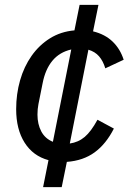

<svg xmlns="http://www.w3.org/2000/svg" viewBox="-20 -650 550 784"><path d="M178 4Q115 -13 80.5 -67.5Q46 -122 46 -204Q46 -266 62 -322Q78 -378 109 -422Q140 -466 184 -493.5Q228 -521 284 -526L305 -630H382L360 -522Q409 -510 440 -480Q471 -450 485 -406L410 -371Q401 -401 384.5 -420Q368 -439 341 -447L265 -64Q300 -69 326 -91Q352 -113 378 -161L445 -125Q413 -62 366.5 -28Q320 6 253 11L232 114H156ZM133 -182Q133 -143 148.5 -113.5Q164 -84 196 -71L271 -448Q223 -437 194 -402Q165 -367 154 -310L137 -225Q133 -205 133 -182Z"/></svg>

Font: IBM Plex Sans Text
Style: Italic
Weight: 450
Italic angle: -11°
Designer: Mike Abbink, Paul van der Laan, Pieter van Rosmalen
Foundry: Bold Monday
Version: Version 3.005